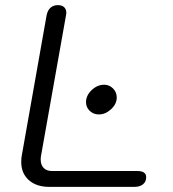

<svg xmlns="http://www.w3.org/2000/svg" viewBox="-20 -730 675 750"><path d="M63 -97Q63 -113 65 -122L162 -670Q166 -690 177.5 -700Q189 -710 206 -710Q222 -710 230.5 -702Q239 -694 239 -680Q239 -674 238 -671L140 -120Q139 -115 139 -107Q139 -86 150.5 -74Q162 -62 183 -62H516Q551 -62 551 -38Q551 -20 538.5 -10Q526 0 505 0H173Q122 0 92.5 -26.5Q63 -53 63 -97ZM316 -331Q316 -357 338 -378Q360 -399 387 -399Q407 -399 421.5 -384.5Q436 -370 436 -349Q436 -324 414 -303.5Q392 -283 366 -283Q345 -283 330.5 -297Q316 -311 316 -331Z"/></svg>

Font: Kodchasan
Style: Italic
Weight: 400
Italic angle: -10°
Version: Version 1.000; ttfautohint (v1.6)